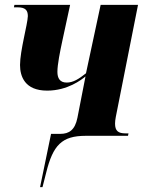

<svg xmlns="http://www.w3.org/2000/svg" viewBox="-20 -556 618 786"><path d="M144 210H154L169 151C197 38 233 0 331 0H504L506 -10H494C464 -10 451 -20 451 -50C451 -58 452 -66 454 -77L545 -536H392L332 -256C302 -232 279 -218 253 -218C225 -218 215 -236 215 -262C215 -292 226 -346 235 -388L267 -536H39L37 -526H52C84 -526 94 -514 94 -490C93 -457 62 -348 62 -290C62 -244 81 -185 173 -185C257 -185 314 -230 330 -243L297 -74C287 -24 263 -8 227 -8H189Z"/></svg>

Font: Noto Serif Display Condensed ExtraBold
Style: Italic
Weight: 800
Width: 3
Italic angle: -12°
Designer: Monotype Design Team
Foundry: Monotype Imaging Inc.
Version: Version 2.009